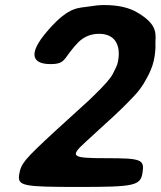

<svg xmlns="http://www.w3.org/2000/svg" viewBox="-20 -741 637 761"><path d="M373 -607C433 -607 458 -566 449 -505C447 -491 443 -479 437 -468C423 -438 418 -430 378 -388C364 -373 347 -358 331 -342L197 -220C76 -108 63 -93 56 -49C49 -4 70 0 292 0C514 0 537 -5 545 -57C553 -109 540 -114 401 -114C262 -114 255 -120 321 -180L393 -246C418 -268 441 -290 465 -313C526 -374 539 -387 569 -445C580 -467 589 -491 593 -519C595 -535 597 -550 596 -564C595 -601 612 -640 525 -691C492 -711 448 -721 393 -721C374 -721 355 -719 338 -716C292 -708 257 -719 173 -624C80 -519 116 -487 180 -487C244 -487 229 -510 290 -573C311 -594 338 -607 373 -607Z"/></svg>

Font: Asimov Print
Style: AIt
Weight: 500
Designer: Google
Version: Version 2.000980: 2014